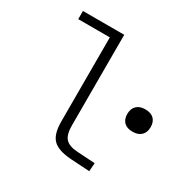

<svg xmlns="http://www.w3.org/2000/svg" viewBox="-161 -859 1000 1015"><g transform="rotate(30 339.0 -351.5)"><path d="M253.9 -147V-660.2H61V-710H313V-155.8Q313 -100.6 335 -77.1Q356.9 -53.7 408.2 -50.8L517.1 -43.9L513.2 6.8L398.9 0Q318.4 -5.4 286.1 -37.6Q253.9 -69.8 253.9 -147ZM606.9 -288.1Q572.3 -288.1 554.2 -305.9Q536.1 -323.7 536.1 -356Q536.1 -388.7 554.9 -406.7Q573.7 -424.8 606.9 -424.8Q641.6 -424.8 659.9 -407Q678.2 -389.2 678.2 -356.9Q678.2 -324.2 659.2 -306.2Q640.1 -288.1 606.9 -288.1Z"/></g></svg>

Font: IntelOne Mono Light
Style: Regular
Weight: 300
Designer: Fred Shallcrass
Foundry: Frere-Jones Type LLC
Version: Version 1.200;hotconv 1.1.0;makeotfexe 2.6.0;FJTRelease1.2